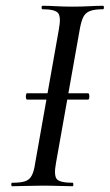

<svg xmlns="http://www.w3.org/2000/svg" viewBox="-20 -645 380 665"><path d="M74 -300Q71 -300 70 -305.5Q69 -311 70 -316.5Q71 -322 74 -322H285Q288 -322 289 -316.5Q290 -311 289 -305.5Q288 -300 285 -300ZM22 0Q19 0 19 -6Q19 -12 22 -12Q51 -12 66.5 -17Q82 -22 90 -37Q98 -52 102 -81L184 -544Q192 -587 181 -600Q170 -613 127 -613Q124 -613 124 -619Q124 -625 127 -625Q148 -625 174.5 -623.5Q201 -622 230 -622Q263 -622 290 -623.5Q317 -625 337 -625Q340 -625 340 -619Q340 -613 337 -613Q308 -613 292 -607Q276 -601 268.5 -586Q261 -571 256 -542L174 -81Q166 -38 176.5 -25Q187 -12 232 -12Q234 -12 234 -6Q234 0 232 0Q211 0 185 -1Q159 -2 126 -2Q97 -2 70 -1Q43 0 22 0Z"/></svg>

Font: Cormorant Medium
Style: Italic
Weight: 500
Italic angle: -10°
Designer: Christian Thalmann (Catharsis Fonts)
Foundry: Catharsis Fonts
Version: Version 4.000